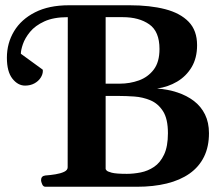

<svg xmlns="http://www.w3.org/2000/svg" viewBox="-20 -713 855 733"><path d="M153.3 0Q145 0 140.9 -9.8Q136.7 -19.5 136.7 -24.9Q136.7 -41 152.8 -43Q172.4 -44.4 191.9 -47.6Q211.4 -50.8 224.9 -57.1Q238.3 -63.5 238.3 -74.2L238.8 -647.5Q184.6 -647.5 149.4 -631.3Q114.3 -615.2 94.7 -591.3Q75.2 -567.4 67.4 -544.4Q59.6 -521.5 59.6 -507.8L142.1 -447.8Q143.1 -447.8 143.3 -445.6Q143.6 -443.4 143.6 -442.4Q143.6 -429.2 135 -416Q126.5 -402.8 111.1 -394.5Q95.7 -386.2 75.7 -386.2Q48.3 -386.2 27.3 -412.8Q6.3 -439.5 6.3 -492.7Q6.3 -548.3 33.7 -593.8Q61 -639.2 113.8 -666Q166.5 -692.9 243.2 -692.9H475.1Q552.7 -692.9 610.4 -678Q668 -663.1 700.2 -629.9Q732.4 -596.7 732.4 -540.5Q732.4 -491.7 711.7 -456.8Q690.9 -421.9 656.2 -401.4Q621.6 -380.9 579.6 -375Q621.1 -372.1 657.2 -360.1Q693.4 -348.1 720.5 -327.4Q747.6 -306.6 762.7 -275.9Q777.8 -245.1 777.8 -204.6Q777.8 -152.8 758.8 -114.3Q739.7 -75.7 703.6 -50.3Q667.5 -24.9 616.7 -12.5Q565.9 0 502.4 0ZM383.3 -393.6H437.5Q475.6 -393.6 510.3 -406Q544.9 -418.5 566.9 -447.3Q588.9 -476.1 588.9 -525.9Q588.9 -592.8 549.8 -620.1Q510.7 -647.5 448.7 -647.5H383.3ZM464.4 -49.3Q489.7 -49.3 517.1 -54.7Q544.4 -60.1 568.1 -75.9Q591.8 -91.8 606.4 -122.8Q621.1 -153.8 621.1 -204.6Q621.1 -259.3 602.3 -288.6Q583.5 -317.9 554.2 -330.1Q524.9 -342.3 492.9 -344.5Q460.9 -346.7 434.6 -346.7H383.3V-67.4Q383.3 -67.4 386.5 -62.7Q389.6 -58.1 406.5 -53.7Q423.3 -49.3 464.4 -49.3Z"/></svg>

Font: Gelasio SemiBold
Style: Regular
Weight: 600
Designer: Eben Sorkin
Foundry: Eben Sorkin
Version: Version 1.008